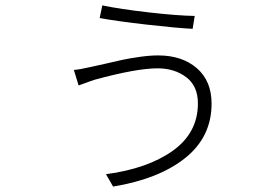

<svg xmlns="http://www.w3.org/2000/svg" viewBox="-20 -645 1040 712"><path d="M713.9 -261.7Q713.9 -326.2 670.4 -358.9Q627 -391.6 564.5 -391.6Q486.3 -391.6 332 -349.6Q330.1 -349.6 271.5 -328.1L253.9 -385.7Q273.4 -386.7 320.3 -397.5Q331.1 -399.4 368.7 -408.2Q406.2 -417 433.1 -422.9Q460 -428.7 498 -434.1Q536.1 -439.5 566.4 -439.5Q655.3 -439.5 710 -392.1Q764.6 -344.7 764.6 -260.7Q764.6 -137.7 667.5 -59.6Q570.3 18.6 399.4 46.9L373 1Q527.3 -19.5 620.6 -85.9Q713.9 -152.3 713.9 -261.7ZM349.6 -578.1 359.4 -625Q424.8 -611.3 531.2 -599.1Q637.7 -586.9 702.1 -585.9L694.3 -538.1Q635.7 -541 524.4 -553.7Q413.1 -566.4 349.6 -578.1Z"/></svg>

Font: Gen Shin Gothic Light
Style: Regular
Weight: 200
Designer: [Source Han Sans]
Ryoko NISHIZUKA  (kana & ideographs); Paul D. Hunt (Latin, Greek & Cyrillic); Wenlong ZHANG  (bopomofo
Version: Version 1.002.20150607